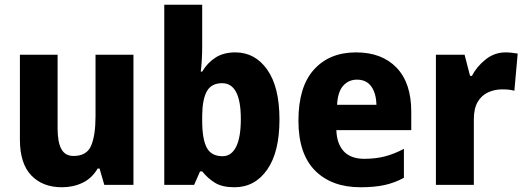

<svg xmlns="http://www.w3.org/2000/svg" viewBox="-20 -780 2217 810"><path d="M543 -549V0H420L400 -69H392Q368 -28 328.5 -9Q289 10 241 10Q160 10 112 -40Q64 -90 64 -191V-549H223V-238Q223 -180 239 -151Q255 -122 290 -122Q346 -122 364.5 -165.5Q383 -209 383 -290V-549Z M833 -583Q833 -558 831.5 -530.5Q830 -503 827 -478H833Q855 -515 889 -537Q923 -559 973 -559Q1056 -559 1107.5 -486Q1159 -413 1159 -276Q1159 -138 1107 -64Q1055 10 969 10Q918 10 887.5 -8.5Q857 -27 833 -57H824L799 0H673V-760H833ZM917 -429Q872 -429 853 -395.5Q834 -362 833 -294V-270Q833 -194 852 -157.5Q871 -121 919 -121Q956 -121 976 -160.5Q996 -200 996 -278Q996 -429 917 -429Z M1482 -559Q1591 -559 1653 -494.5Q1715 -430 1715 -309V-231H1399Q1401 -173 1430.5 -141.5Q1460 -110 1517 -110Q1564 -110 1603 -120Q1642 -130 1684 -152V-30Q1646 -9 1603 0.5Q1560 10 1501 10Q1379 10 1309 -60.5Q1239 -131 1239 -271Q1239 -414 1304.5 -486.5Q1370 -559 1482 -559ZM1486 -444Q1451 -444 1428 -418.5Q1405 -393 1402 -338H1568Q1567 -386 1546.5 -415Q1526 -444 1486 -444Z M2113 -559Q2125 -559 2139 -557.5Q2153 -556 2164 -554L2150 -397Q2131 -403 2099 -403Q2067 -403 2039.5 -390.5Q2012 -378 1995.5 -350.5Q1979 -323 1979 -276V0H1819V-549H1940L1963 -460H1971Q1991 -499 2028.5 -529Q2066 -559 2113 -559Z"/></svg>

Font: Noto Sans Devanagari SemiCondensed ExtraBold
Style: Regular
Weight: 800
Width: 4
Designer: Jelle Bosma - Monotype Design Team
Foundry: Monotype Imaging Inc.
Version: Version 2.004; ttfautohint (v1.8.4.7-5d5b)